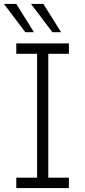

<svg xmlns="http://www.w3.org/2000/svg" viewBox="-20 -958 434 978"><path d="M109 -794 0 -938H63L153 -794ZM247 -794 138 -938H201L291 -794ZM63 0V-53H169V-684H63V-737H331V-684H226V-53H331V0Z"/></svg>

Font: Tomorrow Light
Style: Regular
Weight: 300
Designer: Tony de Marco, Monica Rizzolli
Foundry: Just in Type
Version: Version 2.002